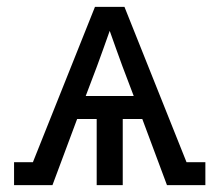

<svg xmlns="http://www.w3.org/2000/svg" viewBox="-20 -540 640 560"><path d="M21 0V-67H76L257 -520H343L524 -67H579V0H467L395 -193H338V0H262V-193H205L133 0ZM370 -260 337 -347Q328 -372 318.5 -398Q309 -424 300 -450Q291 -424 281.5 -398Q272 -372 263 -347L230 -260Z"/></svg>

Font: Iosevka HT Extended
Style: Regular
Weight: 400
Width: 7
Monospace: yes
Designer: Belleve Invis
Foundry: Belleve Invis
Version: Version 32.3.0; ttfautohint (v1.8.4)